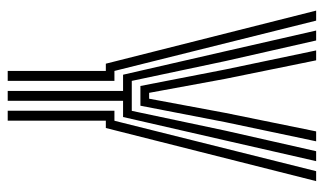

<svg xmlns="http://www.w3.org/2000/svg" viewBox="-191 -649 840 498"><g transform="rotate(90 229.0 -400.0)"><path d="M215.8 0V-299.2H173.8L113 -564.2L59.2 -800H85L138.5 -564.2L189.8 -321.8H267.5L318.8 -564.2L372.2 -800H398L344.2 -564.2L283.5 -299.2H241.5V0ZM164 0V-254.5H145.2L7.5 -800H33.5L164 -276.8H189.8V0ZM267.2 0V-276.8H293.2L424 -800H449.8L312 -254.5H293V0ZM203 -344.2 160.2 -564.2 110.8 -800H136.5L184.5 -564.2L220.8 -366.8H236L272.8 -564.2L320.8 -800H346.5L296.8 -564.2L254.2 -344.2Z"/></g></svg>

Font: Big Shoulders Inline Display Thin ExtraBold
Style: Regular
Weight: 800
Version: Version 2.002